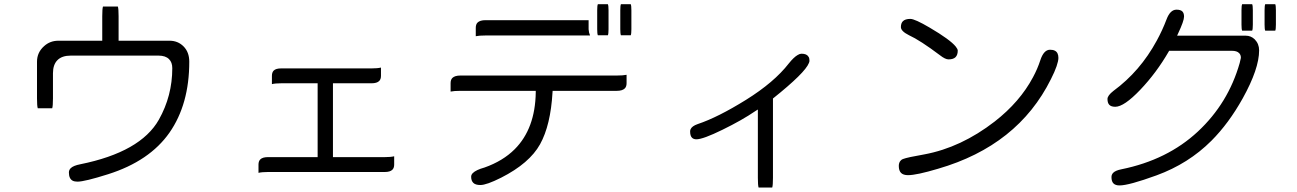

<svg xmlns="http://www.w3.org/2000/svg" viewBox="-20 -797 6040 894"><path d="M459.5 -766.6Q456.1 -756.3 456.1 -721.7V-607.4H252Q212.9 -607.4 185.1 -582Q152.3 -552.7 152.3 -509.8V-338.9Q152.3 -303.2 155.8 -293H223.1Q226.6 -303.7 226.6 -338.9V-456.1Q226.6 -496.1 247.6 -517.1Q268.6 -538.1 309.6 -538.1H717.8Q751 -538.1 767.1 -521.5Q782.2 -506.8 782.2 -479.5Q782.2 -350.6 719.7 -239.7Q634.3 -88.9 354 -32.2Q321.3 -25.9 309.1 -13.7Q300.8 -5.4 300.8 5.9Q300.8 35.2 318.4 44.4Q327.1 48.8 340.8 48.8Q374 48.8 483.4 14.2Q676.3 -46.9 769 -179.2Q861.3 -311.5 861.3 -509.8Q861.3 -554.2 834.5 -581.1Q808.1 -607.4 769.5 -607.4H532.2V-721.7Q532.2 -756.3 528.8 -766.6Z M1246.1 -405.3Q1261.7 -409.2 1289.1 -409.2H1459V-65.4H1227.5Q1202.6 -65.4 1191.9 -54.7Q1183.6 -46.4 1183.6 -30.8V7.8Q1199.7 3.9 1227.5 3.9H1771.5Q1796.4 3.9 1807.1 -6.8Q1815.4 -15.1 1815.4 -30.8V-69.3Q1799.3 -65.4 1771.5 -65.4H1530.3V-409.2H1710Q1734.9 -409.2 1745.6 -419.9Q1753.9 -428.2 1753.9 -443.8V-482.4Q1737.8 -478.5 1710 -478.5H1289.1Q1264.6 -478.5 1254.4 -468.3Q1246.1 -460 1246.1 -443.8Z M2763.7 -777.3Q2760.7 -770.5 2760.7 -749V-661.1Q2760.7 -639.6 2763.7 -632.8H2810.5Q2813.5 -639.6 2813.5 -661.1V-749Q2813.5 -770.5 2810.5 -777.3ZM2871.1 -777.3Q2868.2 -770.5 2868.2 -749V-661.1Q2868.2 -639.6 2871.1 -632.8H2917Q2919.9 -639.6 2919.9 -661.1V-749Q2919.9 -770.5 2917 -777.3ZM2553.2 -374H2851.6Q2877.9 -374 2889.2 -385.3Q2897.5 -393.6 2897.5 -409.7V-448.7Q2881.3 -445.3 2851.6 -445.3H2124Q2097.7 -445.3 2086.4 -434.1Q2078.1 -425.8 2078.1 -409.7V-370.6Q2094.2 -374 2124 -374H2474.6V-367.2Q2472.2 -197.8 2376.5 -102.1Q2321.8 -47.4 2236.3 -17.1Q2196.3 -5.9 2181.6 8.8Q2173.8 16.6 2173.8 25.9Q2173.8 44.4 2183.8 54.4Q2193.8 64.5 2216.8 64.5Q2245.6 64.5 2313.5 30.3Q2445.3 -36.6 2494.6 -125.2Q2543.9 -213.9 2552.7 -367.7ZM2720.7 -703.1H2241.2Q2214.8 -703.1 2203.6 -691.9Q2195.3 -683.6 2195.3 -667.5V-628.4Q2211.4 -631.8 2241.2 -631.8H2727.5Q2721.7 -644.5 2720.7 -660.6V-661.1Z M3575.7 76.2Q3579.1 65.9 3579.1 31.2V-338.4Q3729 -458 3746.6 -503.9Q3749 -509.8 3749 -512.9Q3749 -516.1 3748.8 -518.3Q3748.5 -520.5 3748.3 -522.7Q3748 -524.9 3747.6 -526.6Q3747.1 -528.3 3746.3 -530Q3745.6 -531.7 3744.6 -532.7Q3736.8 -546.9 3711.9 -546.9Q3704.1 -546.9 3694.3 -541Q3676.3 -530.8 3652.8 -501.5Q3584.5 -413.6 3453.4 -332Q3322.3 -250.5 3228.5 -219.2Q3201.7 -210 3195.3 -194.8Q3193.4 -190.4 3193.4 -184.6Q3193.4 -164.6 3202.1 -155.8Q3209.5 -148.4 3222.7 -148.4Q3253.4 -148.4 3344.2 -192.9Q3435.1 -237.3 3498 -280.3L3508.8 -287.1V31.2Q3508.8 65.9 3512.2 76.2Z M4869.1 -565.4Q4839.8 -565.4 4823.7 -515.6Q4811 -476.6 4790 -437.5Q4729 -322.8 4611.8 -231.4Q4455.1 -109.9 4283.7 -78.1Q4205.1 -64.5 4184.6 -56.6Q4178.7 -54.7 4174.3 -49.8Q4165 -40.5 4165 -24.4Q4165 -2.4 4175.5 8.1Q4186 18.6 4208 18.6Q4248 18.6 4347.7 -11.2Q4719.7 -119.1 4873.5 -428.7Q4891.1 -463.4 4899.7 -488.5Q4908.2 -513.7 4908.2 -527.3Q4908.2 -552.7 4891.6 -561Q4883.3 -565.4 4869.1 -565.4ZM4218.8 -709Q4194.8 -709 4184.1 -698.2Q4174.8 -689 4174.8 -670.9Q4174.8 -651.9 4211.9 -633.3Q4264.2 -609.4 4356.9 -539.6Q4381.3 -520.5 4396.5 -520.5Q4418.9 -520.5 4429.2 -530.8Q4439.5 -541 4439.5 -561.5Q4439.5 -568.4 4430.2 -580.1Q4404.3 -612.3 4308.6 -668.5Q4239.7 -709 4218.8 -709Z M5763.7 -777.3Q5760.7 -770.5 5760.7 -749V-682.6Q5760.7 -661.1 5763.7 -654.3H5810.5Q5813.5 -661.1 5813.5 -682.6V-749Q5813.5 -770.5 5810.5 -777.3ZM5871.1 -777.3Q5868.2 -770.5 5868.2 -749V-682.6Q5868.2 -661.1 5871.1 -654.3H5918Q5920.9 -661.1 5920.9 -682.6V-749Q5920.9 -770.5 5918 -777.3ZM5460.9 -630.9 5465.3 -640.6Q5493.2 -699.7 5493.2 -719.7Q5493.2 -735.8 5485.4 -743.7Q5477.1 -752 5458 -752Q5428.7 -752 5411.6 -706.5Q5392.6 -656.2 5366.2 -607.9Q5288.6 -464.8 5164.1 -373.5Q5136.7 -352.1 5136.7 -335.9Q5136.7 -317.4 5145.5 -308.6Q5154.3 -299.8 5172.9 -299.8Q5213.9 -299.8 5289.3 -378.9Q5364.7 -458 5421.9 -557.1L5423.8 -560.5H5715.8Q5739.3 -560.5 5749.5 -549.8Q5757.8 -542 5757.8 -528.3V-527.3L5752.4 -503.9Q5699.2 -316.4 5557.4 -184.3Q5415.5 -52.2 5201.7 -8.8Q5174.3 -3.4 5163.6 7.3Q5155.3 15.6 5155.3 27.3Q5155.3 47.9 5164.6 57.1Q5173.8 66.4 5192.9 66.4Q5236.3 66.4 5365.2 19.5Q5513.7 -34.7 5620.6 -141.6Q5701.2 -222.2 5766.6 -339.4Q5842.8 -476.6 5842.8 -562.5Q5842.8 -592.8 5822.3 -613.8Q5804.7 -630.9 5780.3 -630.9Z"/></svg>

Font: YuPearl-Light
Style: Light
Weight: 300
Designer: Max Yao
Foundry: Max-Everyday
Version: Version 1.011; ttfautohint (v1.8.3)